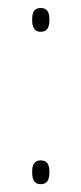

<svg xmlns="http://www.w3.org/2000/svg" viewBox="-20 -466 207 492"><path d="M84 6Q73.5 6 68 -1.2Q62.5 -8.5 62.5 -22.5V-27.5Q62.5 -41.5 68 -48.2Q73.5 -55 84 -55Q95.5 -55 101 -48.2Q106.5 -41.5 106.5 -27.5V-22.5Q106.5 -8.5 101 -1.2Q95.5 6 84 6ZM84 -384.5Q73.5 -384.5 68 -391.8Q62.5 -399 62.5 -413V-418Q62.5 -432 68 -438.8Q73.5 -445.5 84 -445.5Q95.5 -445.5 101 -438.8Q106.5 -432 106.5 -418V-413Q106.5 -399 101 -391.8Q95.5 -384.5 84 -384.5Z"/></svg>

Font: Anek Latin Thin
Style: Regular
Weight: 250
Designer: Yesha Goshar
Foundry: Ek Type
Version: Version 1.003